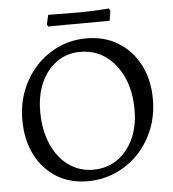

<svg xmlns="http://www.w3.org/2000/svg" viewBox="-55 -828 802 891"><g transform="rotate(-5 346.0 -383.0)"><path d="M317 12Q235 12 172.5 -27Q110 -66 75 -136Q40 -206 40 -297Q40 -371 65 -435Q90 -499 135 -547Q180 -595 240 -622Q300 -649 369 -649Q453 -649 516.5 -610Q580 -571 616 -501.5Q652 -432 652 -341Q652 -266 626.5 -202Q601 -138 555.5 -90Q510 -42 449 -15Q388 12 317 12ZM348 -39Q412 -39 460 -72Q508 -105 535.5 -163.5Q563 -222 563 -299Q563 -385 534 -450Q505 -515 454 -552Q403 -589 335 -589Q273 -589 226 -556Q179 -523 152.5 -464.5Q126 -406 126 -329Q126 -244 154 -178.5Q182 -113 232.5 -76Q283 -39 348 -39ZM198 -719 192 -728 202 -773Q202 -773 217.5 -773Q233 -773 257 -772.5Q281 -772 307.5 -772Q334 -772 356 -772Q381 -772 411 -773.5Q441 -775 463 -776.5Q485 -778 485 -778L491 -768L484 -721L342 -720Q313 -720 279 -720Q245 -720 221.5 -719.5Q198 -719 198 -719Z"/></g></svg>

Font: Alegreya
Style: Regular
Weight: 400
Designer: Juan Pablo del Peral
Foundry: Huerta Tipografica
Version: Version 2.009